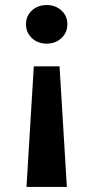

<svg xmlns="http://www.w3.org/2000/svg" viewBox="-20 -507 370 761"><path d="M247 -411Q247 -378 223.5 -356Q200 -334 165 -334Q130 -334 106.5 -356Q83 -378 83 -411Q83 -444 106.5 -465.5Q130 -487 165 -487Q200 -487 223.5 -465.5Q247 -444 247 -411ZM245 234H85L114 -244H216Z"/></svg>

Font: Von Semi
Style: Regular
Weight: 600
Version: Version 4.000; ttfautohint (v1.8.4.7-5d5b)